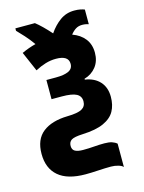

<svg xmlns="http://www.w3.org/2000/svg" viewBox="-133 -749 796 1064"><g transform="rotate(-15 265.0 -216.5)"><path d="M442 238Q435 229 415 223Q395 217 373 217Q340 217 299.5 219.5Q259 222 227 222Q124 222 72 177.5Q20 133 20 50Q20 -33 71 -73Q122 -113 213 -115Q272 -116 296 -129.5Q320 -143 320 -172Q320 -202 294.5 -215.5Q269 -229 211 -229H152V-339H207Q254 -339 279.5 -351Q305 -363 305 -391Q305 -439 233 -439Q202 -439 172.5 -430Q143 -421 113 -405L64 -518Q105 -537 145 -547Q123 -578 99.5 -604Q76 -630 60 -646V-660H172Q189 -647 210.5 -626Q232 -605 255 -579Q283 -620 318.5 -645.5Q354 -671 400 -671Q420 -671 434.5 -668Q449 -665 459 -661V-577Q453 -579 443.5 -581Q434 -583 422 -583Q400 -583 384 -572.5Q368 -562 355 -545Q400 -529 425.5 -496.5Q451 -464 451 -416Q451 -368 425.5 -335.5Q400 -303 358 -291V-286Q412 -278 442.5 -244.5Q473 -211 473 -157Q473 -110 454 -75.5Q435 -41 390 -20.5Q345 0 268 3Q220 5 203.5 15.5Q187 26 187 49Q187 71 203 79.5Q219 88 248 88Q282 88 311.5 85.5Q341 83 371 83Q397 83 414 88.5Q431 94 442 104Z"/></g></svg>

Font: Noto Sans Mono Condensed Black
Style: Regular
Weight: 900
Width: 3
Designer: Monotype Design Team
Foundry: Monotype Imaging Inc.
Version: Version 2.014